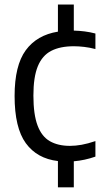

<svg xmlns="http://www.w3.org/2000/svg" viewBox="-20 -682 444 822"><path d="M228 120V7.5Q138.5 -3 90.5 -69Q42.5 -135 42.5 -271Q42.5 -401.5 90.2 -466.8Q138 -532 228 -546.5V-662.5H296V-551Q319 -550.5 342.5 -547.5Q366 -544.5 388.5 -538.5V-472Q364 -478.5 340.5 -481.2Q317 -484 296 -484Q237.5 -484 199.2 -464.2Q161 -444.5 142 -398.5Q123 -352.5 123 -273Q123 -192 140.8 -144.8Q158.5 -97.5 193.5 -77.5Q228.5 -57.5 279.5 -57.5Q303 -57.5 329.5 -62.2Q356 -67 388.5 -78V-11.5Q343 4.5 296 8.5V120Z"/></svg>

Font: Encode Sans SemiCondensed SemiCondensed
Style: Regular
Weight: 400
Width: 4
Designer: Multiple Designers
Foundry: Impallari Type
Version: Version 3.000; ttfautohint (v1.8.3) -l 8 -r 50 -G 200 -x 14 